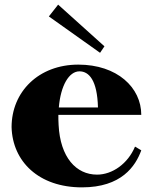

<svg xmlns="http://www.w3.org/2000/svg" viewBox="-20 -794 660 829"><path d="M334 15C504 15 565 -76 590 -145L563 -161C532 -87 465 -40 399 -40C309 -40 240 -114 233 -255C232 -270 232 -284 232 -298H590C590 -416 486 -515 318 -515C147 -515 30 -398 30 -245C34 -97 147 15 334 15ZM191 -723 412 -566 431 -594 231 -774ZM234 -330C242 -425 278 -486 323 -486C364 -486 400 -448 403 -330Z"/></svg>

Font: Sprat
Style: Bold
Weight: 700
Designer: Ethan Nakache
Foundry: Collletttivo
Version: Version 2.000;Glyphs 3.2 (3217)